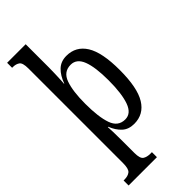

<svg xmlns="http://www.w3.org/2000/svg" viewBox="-310 -816 1112 1112"><g transform="rotate(-45 246.0 -260.0)"><path d="M13 240V199H20Q49 199 65.5 186Q82 173 82 126V-650Q82 -696 65.5 -707.5Q49 -719 25 -719H18V-760H170V-570Q170 -548 169 -519Q168 -490 167 -467.5Q166 -445 165 -441H167Q184 -489 213.5 -517.5Q243 -546 289 -546Q367 -546 408.5 -479.5Q450 -413 450 -269Q450 -124 408.5 -56.5Q367 11 289 11Q243 11 215 -15Q187 -41 170 -84H167Q168 -77 169 -43Q170 -9 170 33V131Q170 176 187 187.5Q204 199 232 199H245V240ZM270 -44Q319 -44 340.5 -104Q362 -164 362 -273Q362 -380 340.5 -436Q319 -492 270 -492Q212 -492 191 -433.5Q170 -375 170 -272Q170 -164 191 -104Q212 -44 270 -44Z"/></g></svg>

Font: Noto Serif Lao ExtraCondensed
Style: Regular
Weight: 400
Width: 2
Designer: Monotype Design Team
Foundry: Monotype Imaging Inc.
Version: Version 2.003; ttfautohint (v1.8.4.7-5d5b)